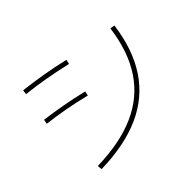

<svg xmlns="http://www.w3.org/2000/svg" viewBox="-147 -1012 1293 1293"><g transform="rotate(-45 500.0 -365.5)"><path d="M175 -24Q390 -29 540 -95.5Q690 -162 777 -292.5Q864 -423 890 -619L923 -614Q896 -410 804.5 -273Q713 -136 557 -66Q401 4 178 9ZM463 -407Q371 -430 293 -444Q215 -458 133 -468L139 -500Q222 -489 300 -475Q378 -461 470 -439ZM524 -647Q429 -669 346 -683.5Q263 -698 175 -708L180 -740Q270 -729 353.5 -715Q437 -701 531 -679Z"/></g></svg>

Font: M PLUS 1 Code ExtraLight
Style: Regular
Weight: 250
Designer: Coji Morishita
Foundry: UNDERFOREST DESIGN
Version: Version 1.002